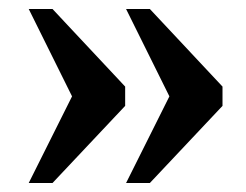

<svg xmlns="http://www.w3.org/2000/svg" viewBox="-20 -479 548 428"><path d="M382 -215 261 -459H314L476 -286V-243L314 -71H261L382 -313ZM165 -215 44 -459H97L259 -286V-243L97 -71H44L165 -313Z"/></svg>

Font: Roboto Serif 144pt SemiBold
Style: Regular
Weight: 600
Version: Version 1.008